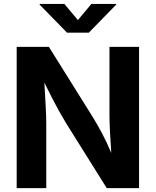

<svg xmlns="http://www.w3.org/2000/svg" viewBox="-20 -969 802 989"><path d="M65.9 0V-727.5H231.9L461.9 -359.4Q483.4 -323.7 506.3 -281Q529.3 -238.3 553.2 -181.2Q549.3 -234.9 546.6 -288.8Q543.9 -342.8 543.9 -378.4V-727.5H696.3V0H529.8L320.8 -334Q300.8 -366.7 283.7 -397.5Q266.6 -428.2 248.8 -463.1Q231 -498 208.5 -543.5Q212.4 -477.5 215.3 -422.1Q218.3 -366.7 218.3 -334.5V0ZM311.5 -948.7 381.3 -865.7 450.7 -948.7H578.6V-945.3L437.5 -800.8H325.2L184.1 -945.3V-948.7Z"/></svg>

Font: Inter-Bold
Style: Bold
Weight: 700
Designer: Rasmus Andersson
Foundry: rsms
Version: Version 4.000;git-a52131595